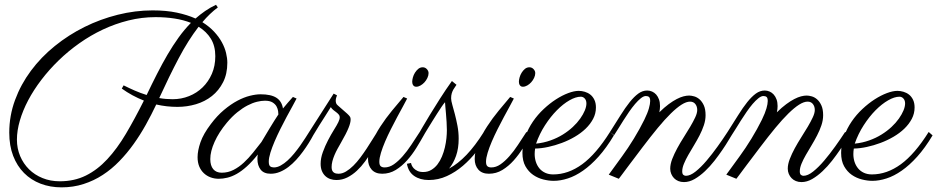

<svg xmlns="http://www.w3.org/2000/svg" viewBox="-20 -745 3998 819"><path d="M909.2 -713.4Q874 -687 843.3 -650.4Q873 -631.8 893.6 -609.6Q914.1 -587.4 926.5 -564.5Q939 -541.5 944.3 -519Q949.7 -496.6 949.7 -477.5Q949.7 -429.7 931.6 -394.3Q913.6 -358.9 884 -335.4Q854.5 -312 816.2 -300.5Q777.8 -289.1 736.8 -289.1Q690.9 -289.1 646.5 -299.3Q626 -255.9 602.1 -212.9Q578.1 -169.9 550 -130.6Q522 -91.3 489 -57.4Q456.1 -23.4 418.2 1.2Q380.4 25.9 336.4 40Q292.5 54.2 242.7 54.2Q194.3 54.2 153.3 38.6Q112.3 22.9 82.5 -7.1Q52.7 -37.1 36.1 -80.3Q19.5 -123.5 19.5 -179.2Q19.5 -251.5 44.2 -318.4Q68.8 -385.3 112.1 -443.4Q155.3 -501.5 213.9 -548.8Q272.5 -596.2 340.3 -629.9Q408.2 -663.6 482.4 -682.1Q556.6 -700.7 630.9 -700.7Q689 -700.7 734.1 -691.2Q779.3 -681.6 814 -666Q833.5 -683.1 855 -698Q876.5 -712.9 901.4 -724.6ZM605.5 -339.8Q627.9 -386.7 649.9 -429.9Q671.9 -473.1 694.6 -512Q717.3 -550.8 741.7 -584.7Q766.1 -618.7 794.4 -647.5Q762.2 -660.2 724.4 -666Q686.5 -671.9 643.6 -671.9Q584.5 -671.9 527.8 -657.7Q471.2 -643.6 418.7 -618.9Q366.2 -594.2 318.6 -560.5Q271 -526.9 230.2 -487.3Q189.5 -447.8 156.5 -404.5Q123.5 -361.3 100.3 -317.4Q77.1 -273.4 64.7 -230.7Q52.2 -188 52.2 -149.4Q52.2 -111.8 65.9 -79.3Q79.6 -46.9 103.8 -22.9Q127.9 1 161.4 14.6Q194.8 28.3 234.9 28.3Q296.9 28.3 346.2 3.9Q395.5 -20.5 437.5 -65.7Q479.5 -110.8 517.1 -174.3Q554.7 -237.8 593.8 -315.9Q543 -335.9 499.5 -367.2L507.3 -380.9Q530.8 -369.1 554.9 -358.6Q579.1 -348.1 605.5 -339.8ZM898.4 -505.4Q898.4 -548.8 879.6 -579.6Q860.8 -610.4 827.1 -630.9Q782.7 -573.2 742.4 -496.8Q702.1 -420.4 659.2 -326.7Q673.3 -324.2 687.5 -323Q701.7 -321.8 716.3 -321.8Q753.4 -321.8 786.4 -335Q819.3 -348.1 844.2 -372.3Q869.1 -396.5 883.8 -430.2Q898.4 -463.9 898.4 -505.4Z M1245.1 -324.7Q1238.8 -312 1227.3 -291.5Q1215.8 -271 1202.6 -246.3Q1189.5 -221.7 1176 -194.8Q1162.6 -168 1151.6 -142.3Q1140.6 -116.7 1133.5 -94Q1126.5 -71.3 1126.5 -55.7Q1126.5 -40 1132.6 -35.4Q1138.7 -30.8 1148.4 -30.8Q1162.6 -30.8 1177.5 -39.1Q1192.4 -47.4 1206.8 -60.5Q1221.2 -73.7 1234.9 -90.3Q1248.5 -106.9 1260.5 -123.8Q1272.5 -140.6 1282.2 -156Q1292 -171.4 1298.8 -182.1L1316.4 -168.5Q1308.1 -152.8 1296.9 -134.8Q1285.6 -116.7 1272.2 -98.4Q1258.8 -80.1 1243.2 -63Q1227.5 -45.9 1210.2 -32.7Q1192.9 -19.5 1173.8 -11.7Q1154.8 -3.9 1134.8 -3.9Q1105.5 -3.9 1091.8 -21.5Q1078.1 -39.1 1078.1 -66.9Q1078.1 -68.8 1078.4 -75.4Q1078.6 -82 1079.6 -85.9Q1055.2 -55.2 1033 -35.2Q1010.7 -15.1 990 -3.4Q969.2 8.3 950 12.9Q930.7 17.6 913.1 17.6Q894.5 17.6 878.2 11.5Q861.8 5.4 849.4 -6.3Q836.9 -18.1 829.8 -35.2Q822.8 -52.2 822.8 -74.7Q822.8 -102.5 835.2 -138.4Q847.7 -174.3 879.4 -215.8Q906.2 -251.5 935.3 -275.9Q964.4 -300.3 992.4 -315.2Q1020.5 -330.1 1045.9 -336.4Q1071.3 -342.8 1091.3 -342.8Q1136.2 -342.8 1159.2 -327.9Q1182.1 -313 1187 -282.2Q1196.8 -294.4 1207.5 -306.6Q1218.3 -318.8 1229.5 -331.5ZM1095.2 -139.2Q1101.6 -149.4 1110.8 -165.3Q1120.1 -181.2 1130.4 -198Q1140.6 -214.8 1150.4 -230.5Q1160.2 -246.1 1167.5 -256.8Q1167.5 -261.2 1166.3 -271Q1165 -280.8 1159.7 -290.8Q1154.3 -300.8 1142.6 -308.1Q1130.9 -315.4 1109.9 -315.4Q1094.7 -315.4 1075.9 -310.8Q1057.1 -306.2 1035.9 -295.2Q1014.6 -284.2 992.2 -266.1Q969.7 -248 947.3 -221.2Q913.6 -180.7 895.3 -139.9Q877 -99.1 877 -66.4Q877 -38.6 889.6 -23.4Q902.3 -8.3 925.8 -8.3Q952.6 -8.3 976.1 -20.3Q999.5 -32.2 1020 -51.3Q1040.5 -70.3 1059.1 -93.5Q1077.6 -116.7 1095.2 -139.2Z M1606.9 -168.5Q1599.6 -157.7 1589.6 -139.4Q1579.6 -121.1 1566.4 -99.9Q1553.2 -78.6 1537.4 -56.6Q1521.5 -34.7 1502.7 -17.1Q1483.9 0.5 1461.9 11.7Q1439.9 22.9 1415 22.9Q1401.4 22.9 1389.2 18.8Q1377 14.6 1367.7 5.9Q1358.4 -2.9 1353 -15.9Q1347.7 -28.8 1347.7 -46.4Q1347.7 -70.3 1357.2 -96.4Q1366.7 -122.6 1379.4 -147Q1392.1 -171.4 1404.8 -191.7Q1417.5 -211.9 1423.3 -224.1Q1429.2 -236.3 1429.2 -245.1Q1429.2 -251.5 1425 -256.3Q1420.9 -261.2 1414.8 -265.9Q1408.7 -270.5 1402.1 -275.6Q1395.5 -280.8 1391.1 -288.1Q1378.9 -268.6 1366.2 -248.5Q1355 -231.4 1341.8 -210.2Q1328.6 -189 1316.4 -168.5L1298.8 -182.1L1403.3 -345.7L1417.5 -338.4Q1416.5 -335.4 1414.3 -329.1Q1412.1 -322.8 1412.1 -315.4Q1412.1 -310.1 1413.8 -304.9Q1415.5 -299.8 1420.9 -295.4Q1440.4 -277.8 1451.7 -268.3Q1462.9 -258.8 1468 -253.2Q1473.1 -247.6 1474.4 -243.9Q1475.6 -240.2 1475.6 -234.4Q1475.6 -228.5 1473.6 -220.2Q1471.7 -211.9 1467 -200.2Q1462.4 -188.5 1454.3 -172.6Q1446.3 -156.7 1434.1 -135.7Q1426.8 -123 1419.7 -110.1Q1412.6 -97.2 1407 -84Q1401.4 -70.8 1397.9 -57.6Q1394.5 -44.4 1394.5 -32.2Q1394.5 -22.9 1397.2 -17.3Q1399.9 -11.7 1404.3 -8.8Q1408.7 -5.9 1413.8 -4.9Q1418.9 -3.9 1423.8 -3.9Q1439.9 -3.9 1455.8 -13.4Q1471.7 -22.9 1487.1 -38.1Q1502.4 -53.2 1516.8 -72.5Q1531.2 -91.8 1544.4 -111.8Q1557.6 -131.8 1568.8 -150.1Q1580.1 -168.5 1588.9 -182.1Z M1808.1 -433.1Q1808.1 -423.3 1803.2 -412.8Q1798.3 -402.3 1790.8 -394Q1783.2 -385.7 1773.9 -380.4Q1764.6 -375 1755.4 -375Q1747.1 -375 1742.7 -381.1Q1738.3 -387.2 1738.3 -396Q1738.3 -403.8 1741.2 -414.6Q1744.1 -425.3 1750 -434.8Q1755.9 -444.3 1764.2 -451.2Q1772.5 -458 1783.2 -458Q1793.5 -458 1800.8 -450.2Q1808.1 -442.4 1808.1 -433.1ZM1716.8 -324.7Q1710.4 -312 1699 -291.3Q1687.5 -270.5 1674.3 -245.8Q1661.1 -221.2 1647.5 -194.1Q1633.8 -167 1622.8 -141.4Q1611.8 -115.7 1605 -93.3Q1598.1 -70.8 1598.1 -55.2Q1598.1 -41 1604 -35.9Q1609.9 -30.8 1620.6 -30.8Q1640.6 -30.8 1659.7 -43.9Q1678.7 -57.1 1697.5 -78.4Q1716.3 -99.6 1734.4 -127Q1752.4 -154.3 1770.5 -182.1L1788.1 -168.5Q1773.9 -143.1 1756.1 -114.3Q1738.3 -85.4 1716.3 -60.8Q1694.3 -36.1 1668 -20Q1641.6 -3.9 1610.4 -3.9Q1581.1 -3.9 1565.4 -21.5Q1549.8 -39.1 1549.8 -66.9Q1549.8 -99.6 1564.9 -135.3Q1580.1 -170.9 1602.8 -205.8Q1625.5 -240.7 1652.1 -272.9Q1678.7 -305.2 1701.2 -331.5Z M1927.2 -383.3Q1924.8 -378.9 1920.9 -373.8Q1917 -368.7 1913.3 -362.1Q1909.7 -355.5 1907 -346.7Q1904.3 -337.9 1904.3 -325.7Q1904.3 -315.4 1909.4 -297.9Q1914.6 -280.3 1920.4 -257.6Q1926.3 -234.9 1931.4 -208.3Q1936.5 -181.6 1936.5 -153.3Q1936.5 -111.8 1925.3 -80.1Q1914.1 -48.3 1895.5 -25.9Q1933.6 -46.4 1970.2 -84.7Q2006.8 -123 2043.9 -182.1L2060.5 -167.5Q2039.6 -132.8 2012.9 -98.9Q1986.3 -64.9 1954.6 -37.8Q1922.9 -10.7 1886.2 6.1Q1849.6 22.9 1808.6 22.9Q1772 22.9 1746.8 5.6Q1721.7 -11.7 1715.8 -46.4L1733.4 -49.8Q1733.4 -46.9 1736.1 -40.3Q1738.8 -33.7 1744.6 -27.3Q1750.5 -21 1760.5 -16.1Q1770.5 -11.2 1785.2 -11.2Q1804.7 -11.2 1819.8 -20.3Q1835 -29.3 1846.2 -43.9Q1857.4 -58.6 1865.2 -77.4Q1873 -96.2 1877.7 -116.2Q1882.3 -136.2 1884.3 -155.3Q1886.2 -174.3 1886.2 -189.9Q1886.2 -205.6 1885 -224.6Q1883.8 -243.7 1882.3 -261Q1880.9 -278.3 1879.6 -291.3Q1878.4 -304.2 1878.4 -308.1V-309.1Q1872.1 -302.2 1863.3 -289.1Q1854.5 -275.9 1844.5 -260.3Q1834.5 -244.6 1824.5 -228.5Q1814.5 -212.4 1806.4 -199.2Q1798.3 -186 1793.2 -177.5Q1788.1 -168.9 1788.1 -168.5L1770.5 -182.1Q1771 -182.6 1782.7 -203.1Q1794.4 -223.6 1813.7 -255.1Q1833 -286.6 1857.4 -325Q1881.8 -363.3 1907.7 -399.4L1927.2 -383.3Z M2263.2 -433.1Q2263.2 -423.3 2258.3 -412.8Q2253.4 -402.3 2245.8 -394Q2238.3 -385.7 2229 -380.4Q2219.7 -375 2210.4 -375Q2202.1 -375 2197.8 -381.1Q2193.4 -387.2 2193.4 -396Q2193.4 -403.8 2196.3 -414.6Q2199.2 -425.3 2205.1 -434.8Q2210.9 -444.3 2219.2 -451.2Q2227.5 -458 2238.3 -458Q2248.5 -458 2255.9 -450.2Q2263.2 -442.4 2263.2 -433.1ZM2171.9 -324.7Q2165.5 -312 2154.1 -291.3Q2142.6 -270.5 2129.4 -245.8Q2116.2 -221.2 2102.5 -194.1Q2088.9 -167 2077.9 -141.4Q2066.9 -115.7 2060.1 -93.3Q2053.2 -70.8 2053.2 -55.2Q2053.2 -41 2059.1 -35.9Q2064.9 -30.8 2075.7 -30.8Q2095.7 -30.8 2114.7 -43.9Q2133.8 -57.1 2152.6 -78.4Q2171.4 -99.6 2189.5 -127Q2207.5 -154.3 2225.6 -182.1L2243.2 -168.5Q2229 -143.1 2211.2 -114.3Q2193.4 -85.4 2171.4 -60.8Q2149.4 -36.1 2123 -20Q2096.7 -3.9 2065.4 -3.9Q2036.1 -3.9 2020.5 -21.5Q2004.9 -39.1 2004.9 -66.9Q2004.9 -99.6 2020 -135.3Q2035.2 -170.9 2057.9 -205.8Q2080.6 -240.7 2107.2 -272.9Q2133.8 -305.2 2156.2 -331.5Z M2262.7 -111.3Q2261.7 -105.5 2261.2 -99.6Q2260.7 -93.8 2260.7 -87.9Q2260.7 -70.3 2265.9 -54.4Q2271 -38.6 2281 -26.6Q2291 -14.6 2305.9 -7.8Q2320.8 -1 2339.8 -1Q2403.8 -1 2463.4 -44.4Q2522.9 -87.9 2582 -182.1L2598.6 -167.5Q2566.4 -113.8 2533.2 -76.9Q2500 -40 2467 -17.1Q2434.1 5.9 2402.3 16.1Q2370.6 26.4 2341.8 26.4Q2320.8 26.4 2297.4 20.5Q2273.9 14.6 2254.2 1Q2234.4 -12.7 2221.4 -35.6Q2208.5 -58.6 2208.5 -92.8Q2208.5 -129.4 2220.9 -163.3Q2233.4 -197.3 2253.4 -226.6Q2273.4 -255.9 2299.3 -280Q2325.2 -304.2 2351.8 -321.3Q2378.4 -338.4 2403.8 -347.9Q2429.2 -357.4 2448.7 -357.4Q2461.4 -357.4 2474.6 -353.5Q2487.8 -349.6 2498.3 -341.3Q2508.8 -333 2515.4 -319.3Q2522 -305.7 2522 -286.6Q2522 -260.7 2510 -238Q2498 -215.3 2478 -196Q2458 -176.8 2431.6 -161.4Q2405.3 -146 2376.5 -135.3Q2347.7 -124.5 2318.4 -118.2Q2289.1 -111.8 2262.7 -111.3ZM2266.6 -132.3Q2299.3 -135.7 2328.1 -146Q2356.9 -156.2 2380.9 -171.1Q2404.8 -186 2423.6 -203.6Q2442.4 -221.2 2455.1 -239.3Q2467.8 -257.3 2474.6 -273.9Q2481.4 -290.5 2481.4 -303.7Q2481.4 -316.9 2474.4 -324.7Q2467.3 -332.5 2457.5 -332.5Q2436 -332.5 2409.2 -317.1Q2382.3 -301.8 2355.5 -274.7Q2328.6 -247.6 2304.9 -210.9Q2281.2 -174.3 2266.6 -132.3Z M2989.7 -253.4Q2989.7 -232.4 2982.4 -210.7Q2975.1 -189 2963.9 -167.2Q2952.6 -145.5 2939.9 -124.5Q2927.2 -103.5 2916 -84Q2904.8 -64.5 2897.5 -46.6Q2890.1 -28.8 2890.1 -14.2Q2890.1 -2.9 2895 1Q2899.9 4.9 2905.8 4.9Q2924.3 4.9 2947.3 -13.4Q2970.2 -31.7 2993.9 -59.6Q3017.6 -87.4 3041 -120.1Q3064.5 -152.8 3083.5 -182.1L3101.1 -168.5Q3097.2 -162.6 3086.9 -145.3Q3076.7 -127.9 3061.5 -105.7Q3046.4 -83.5 3027.6 -59.3Q3008.8 -35.2 2987.3 -14.9Q2965.8 5.4 2943.1 18.6Q2920.4 31.7 2897.5 31.7Q2884.3 31.7 2873.5 27.3Q2862.8 22.9 2855.2 15.1Q2847.7 7.3 2843.3 -3.2Q2838.9 -13.7 2838.9 -25.4Q2838.9 -44.4 2847.4 -66.7Q2856 -88.9 2868.7 -112.3Q2881.3 -135.7 2896.5 -159.4Q2911.6 -183.1 2924.3 -204.6Q2937 -226.1 2945.6 -244.4Q2954.1 -262.7 2954.1 -275.9Q2954.1 -291 2946 -301.3Q2938 -311.5 2923.3 -311.5Q2907.7 -311.5 2887.2 -298.6Q2866.7 -285.6 2841.3 -260.7Q2815.9 -235.8 2785.9 -199.5Q2755.9 -163.1 2720.7 -116.7Q2700.7 -89.8 2681.6 -64.9Q2673.3 -54.2 2665 -43Q2656.7 -31.7 2648.4 -20.8Q2640.1 -9.8 2632.8 0.2Q2625.5 10.3 2619.6 17.6L2576.7 0L2633.8 -78.6Q2646 -95.2 2658.7 -114.3Q2671.4 -133.3 2683.8 -153.6Q2696.3 -173.8 2707.5 -194.3Q2718.8 -214.8 2728.5 -234.4Q2742.7 -263.7 2748 -283Q2753.4 -302.2 2753.4 -314Q2753.4 -327.1 2748.5 -331.3Q2743.7 -335.4 2734.9 -335.4Q2725.6 -335.4 2713.6 -325.9Q2701.7 -316.4 2689 -301.5Q2676.3 -286.6 2663.3 -267.8Q2650.4 -249 2638.7 -230.5Q2627 -211.9 2616.7 -195.3Q2606.4 -178.7 2599.6 -168.5L2582 -182.1Q2606.9 -221.2 2627.2 -253.7Q2647.5 -286.1 2666.3 -309.6Q2685.1 -333 2702.9 -345.9Q2720.7 -358.9 2740.7 -358.9Q2751.5 -358.9 2761.5 -354.5Q2771.5 -350.1 2779.1 -341.6Q2786.6 -333 2791 -320.8Q2795.4 -308.6 2795.4 -292.5Q2795.4 -279.8 2792.5 -266.1Q2814 -287.1 2832.5 -300.8Q2851.1 -314.5 2866.7 -322.5Q2882.3 -330.6 2895.5 -334Q2908.7 -337.4 2919.4 -337.4Q2928.7 -337.4 2940.9 -334Q2953.1 -330.6 2963.9 -321.3Q2974.6 -312 2982.2 -295.7Q2989.7 -279.3 2989.7 -253.4Z M3491.2 -253.4Q3491.2 -232.4 3483.9 -210.7Q3476.6 -189 3465.3 -167.2Q3454.1 -145.5 3441.4 -124.5Q3428.7 -103.5 3417.5 -84Q3406.2 -64.5 3398.9 -46.6Q3391.6 -28.8 3391.6 -14.2Q3391.6 -2.9 3396.5 1Q3401.4 4.9 3407.2 4.9Q3425.8 4.9 3448.7 -13.4Q3471.7 -31.7 3495.4 -59.6Q3519 -87.4 3542.5 -120.1Q3565.9 -152.8 3585 -182.1L3602.5 -168.5Q3598.6 -162.6 3588.4 -145.3Q3578.1 -127.9 3563 -105.7Q3547.9 -83.5 3529.1 -59.3Q3510.3 -35.2 3488.8 -14.9Q3467.3 5.4 3444.6 18.6Q3421.9 31.7 3398.9 31.7Q3385.7 31.7 3375 27.3Q3364.3 22.9 3356.7 15.1Q3349.1 7.3 3344.7 -3.2Q3340.3 -13.7 3340.3 -25.4Q3340.3 -44.4 3348.9 -66.7Q3357.4 -88.9 3370.1 -112.3Q3382.8 -135.7 3397.9 -159.4Q3413.1 -183.1 3425.8 -204.6Q3438.5 -226.1 3447 -244.4Q3455.6 -262.7 3455.6 -275.9Q3455.6 -291 3447.5 -301.3Q3439.5 -311.5 3424.8 -311.5Q3409.2 -311.5 3388.7 -298.6Q3368.2 -285.6 3342.8 -260.7Q3317.4 -235.8 3287.4 -199.5Q3257.3 -163.1 3222.2 -116.7Q3202.1 -89.8 3183.1 -64.9Q3174.8 -54.2 3166.5 -43Q3158.2 -31.7 3149.9 -20.8Q3141.6 -9.8 3134.3 0.2Q3127 10.3 3121.1 17.6L3078.1 0L3135.3 -78.6Q3147.5 -95.2 3160.2 -114.3Q3172.9 -133.3 3185.3 -153.6Q3197.8 -173.8 3209 -194.3Q3220.2 -214.8 3230 -234.4Q3244.1 -263.7 3249.5 -283Q3254.9 -302.2 3254.9 -314Q3254.9 -327.1 3250 -331.3Q3245.1 -335.4 3236.3 -335.4Q3227.1 -335.4 3215.1 -325.9Q3203.1 -316.4 3190.4 -301.5Q3177.7 -286.6 3164.8 -267.8Q3151.9 -249 3140.1 -230.5Q3128.4 -211.9 3118.2 -195.3Q3107.9 -178.7 3101.1 -168.5L3083.5 -182.1Q3108.4 -221.2 3128.7 -253.7Q3148.9 -286.1 3167.7 -309.6Q3186.5 -333 3204.3 -345.9Q3222.2 -358.9 3242.2 -358.9Q3252.9 -358.9 3262.9 -354.5Q3272.9 -350.1 3280.5 -341.6Q3288.1 -333 3292.5 -320.8Q3296.9 -308.6 3296.9 -292.5Q3296.9 -279.8 3293.9 -266.1Q3315.4 -287.1 3334 -300.8Q3352.5 -314.5 3368.2 -322.5Q3383.8 -330.6 3397 -334Q3410.2 -337.4 3420.9 -337.4Q3430.2 -337.4 3442.4 -334Q3454.6 -330.6 3465.3 -321.3Q3476.1 -312 3483.6 -295.7Q3491.2 -279.3 3491.2 -253.4Z M3622.1 -111.3Q3621.1 -105.5 3620.6 -99.6Q3620.1 -93.8 3620.1 -87.9Q3620.1 -70.3 3625.2 -54.4Q3630.4 -38.6 3640.4 -26.6Q3650.4 -14.6 3665.3 -7.8Q3680.2 -1 3699.2 -1Q3763.2 -1 3822.8 -44.4Q3882.3 -87.9 3941.4 -182.1L3958 -167.5Q3925.8 -113.8 3892.6 -76.9Q3859.4 -40 3826.4 -17.1Q3793.5 5.9 3761.7 16.1Q3730 26.4 3701.2 26.4Q3680.2 26.4 3656.7 20.5Q3633.3 14.6 3613.5 1Q3593.8 -12.7 3580.8 -35.6Q3567.9 -58.6 3567.9 -92.8Q3567.9 -129.4 3580.3 -163.3Q3592.8 -197.3 3612.8 -226.6Q3632.8 -255.9 3658.7 -280Q3684.6 -304.2 3711.2 -321.3Q3737.8 -338.4 3763.2 -347.9Q3788.6 -357.4 3808.1 -357.4Q3820.8 -357.4 3834 -353.5Q3847.2 -349.6 3857.7 -341.3Q3868.2 -333 3874.8 -319.3Q3881.3 -305.7 3881.3 -286.6Q3881.3 -260.7 3869.4 -238Q3857.4 -215.3 3837.4 -196Q3817.4 -176.8 3791 -161.4Q3764.6 -146 3735.8 -135.3Q3707 -124.5 3677.7 -118.2Q3648.4 -111.8 3622.1 -111.3ZM3626 -132.3Q3658.7 -135.7 3687.5 -146Q3716.3 -156.2 3740.2 -171.1Q3764.2 -186 3783 -203.6Q3801.8 -221.2 3814.5 -239.3Q3827.1 -257.3 3834 -273.9Q3840.8 -290.5 3840.8 -303.7Q3840.8 -316.9 3833.7 -324.7Q3826.7 -332.5 3816.9 -332.5Q3795.4 -332.5 3768.6 -317.1Q3741.7 -301.8 3714.8 -274.7Q3688 -247.6 3664.3 -210.9Q3640.6 -174.3 3626 -132.3Z"/></svg>

Font: Parisienne
Style: Regular
Weight: 400
Designer: Astigmatic (AOETI)
Foundry: Astigmatic (AOETI)
Version: Version 1.000